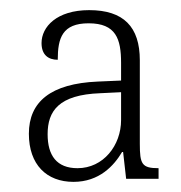

<svg xmlns="http://www.w3.org/2000/svg" viewBox="-20 -739 357 379"><path d="M125 -380C176 -380 205 -412 221 -439H223L229 -386H293V-407C260 -407 256 -415 256 -455V-620C256 -686 224 -719 156 -719C92 -719 62 -686 62 -654C62 -631 75 -621 94 -621C94 -664 103 -693 155 -693C209 -693 219 -662 219 -615V-580L173 -578C80 -574 37 -538 37 -475C37 -414 72 -380 125 -380ZM133 -407C92 -407 74 -432 74 -474C74 -520 96 -552 178 -555L219 -557V-502C219 -452 184 -407 133 -407Z"/></svg>

Font: Noto Serif Myanmar SemiCondensed ExtraLight
Style: Regular
Weight: 200
Width: 4
Designer: Ben Mitchell and the Monotype Design Team
Foundry: Monotype Imaging Inc.
Version: Version 2.106